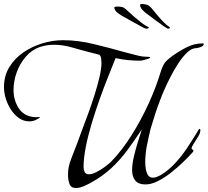

<svg xmlns="http://www.w3.org/2000/svg" viewBox="-121 -902 1044 965"><path d="M261 43Q235 43 228 22Q221 1 221 -20V-30Q221 -64 236.5 -103Q252 -142 264 -174Q274 -203 290 -244.5Q306 -286 323 -333Q340 -380 355 -427.5Q370 -475 379.5 -516.5Q389 -558 389 -586Q389 -597 387.5 -608.5Q386 -620 378 -627L327 -640Q284 -651 239.5 -664Q195 -677 149 -677Q133 -677 116 -674.5Q99 -672 83 -667Q40 -653 9.5 -618Q-21 -583 -37 -538.5Q-53 -494 -53 -450Q-53 -397 -25.5 -356Q2 -315 60 -313Q64 -313 68 -313.5Q72 -314 76 -314Q80 -314 80 -313Q80 -312 75 -308.5Q70 -305 68 -304Q49 -292 27 -292Q-3 -292 -26.5 -309Q-50 -326 -67 -352.5Q-84 -379 -92.5 -408.5Q-101 -438 -101 -464Q-101 -521 -74 -565Q-47 -609 -3 -639Q41 -669 93 -684.5Q145 -700 196 -700Q270 -700 350.5 -680.5Q431 -661 501 -641Q515 -638 535.5 -632Q556 -626 576.5 -621.5Q597 -617 610 -617Q613 -617 623.5 -616.5Q634 -616 634 -613Q634 -610 623.5 -606.5Q613 -603 601 -600Q589 -597 584 -597Q553 -597 522 -600Q491 -603 460 -610Q444 -570 422.5 -516.5Q401 -463 379.5 -402.5Q358 -342 339.5 -280.5Q321 -219 310 -162.5Q299 -106 299 -62Q299 -49 304.5 -37.5Q310 -26 326 -26Q342 -26 364.5 -37.5Q387 -49 407.5 -64.5Q428 -80 439 -91Q493 -147 541 -223.5Q589 -300 626.5 -382.5Q664 -465 686 -539Q693 -561 699.5 -574Q706 -587 717 -597.5Q728 -608 747 -622Q781 -646 818.5 -665Q856 -684 899 -684Q903 -684 903 -681Q903 -671 887.5 -665.5Q872 -660 865 -660Q843 -660 820.5 -639Q798 -618 776.5 -585.5Q755 -553 736.5 -517Q718 -481 704.5 -450Q691 -419 685 -402Q671 -366 659 -329.5Q647 -293 636 -255Q626 -214 617.5 -171.5Q609 -129 609 -86Q609 -73 611.5 -55Q614 -37 622 -23Q630 -9 648 -9Q659 -9 668.5 -13.5Q678 -18 687 -22Q726 -46 759 -81.5Q792 -117 819.5 -158.5Q847 -200 870 -238Q871 -240 875 -247Q879 -254 883 -254Q885 -254 885.5 -251.5Q886 -249 886 -247Q886 -234 875 -215.5Q864 -197 853 -180.5Q842 -164 842 -157Q842 -152 846.5 -150.5Q851 -149 851 -144Q851 -141 848.5 -138Q846 -135 844 -133Q825 -112 797.5 -85.5Q770 -59 737.5 -33.5Q705 -8 672 8.5Q639 25 610 25Q575 25 559 5.5Q543 -14 543 -47Q543 -77 551.5 -113.5Q560 -150 571.5 -187Q583 -224 592 -252Q555 -196 518.5 -146.5Q482 -97 437.5 -56Q393 -15 333 18Q318 26 298 34.5Q278 43 261 43ZM725 -758Q720 -758 717 -761Q714 -762 698 -773Q682 -784 662 -799Q642 -814 627 -825.5Q612 -837 610 -838Q590 -855 586.5 -864Q583 -873 583 -878Q584 -882 594 -882Q603 -882 614 -879Q625 -876 629 -872Q635 -868 646.5 -854Q658 -840 672.5 -822.5Q687 -805 702.5 -789.5Q718 -774 730 -767Q733 -764 733 -763Q733 -758 725 -758ZM610 -759Q607 -759 588.5 -769Q570 -779 547.5 -791.5Q525 -804 507.5 -814Q490 -824 488 -825Q464 -840 459 -849Q454 -858 453 -863Q453 -869 471 -869Q480 -869 489 -867.5Q498 -866 502 -863Q508 -859 522 -846Q536 -833 554.5 -817Q573 -801 591 -787Q609 -773 623 -767Q627 -766 627 -763Q627 -760 621 -758.5Q615 -757 610 -759Z"/></svg>

Font: Beau Rivage
Style: Regular
Weight: 400
Designer: Robert E. Leuschke
Foundry: Robert E. Leuschke
Version: Version 1.010; ttfautohint (v1.8.3)